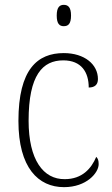

<svg xmlns="http://www.w3.org/2000/svg" viewBox="-20 -762 461 792"><path d="M243 -654C261 -654 273 -663 273 -698C273 -732 261 -742 243 -742C226 -742 214 -732 214 -698C214 -663 226 -654 243 -654ZM244 10C337 10 387 -49 387 -85C387 -100 384 -108 377 -115C357 -67 319 -23 247 -23C159 -22 98 -102 98 -264C98 -453 156 -513 241 -513C316 -513 346 -464 346 -401C370 -401 384 -412 384 -436C384 -496 329 -543 243 -543C135 -543 56 -477 56 -263C56 -70 138 10 244 10Z"/></svg>

Font: Noto Serif Ethiopic SemiCondensed ExtraLight
Style: Regular
Weight: 200
Width: 4
Designer: Monotype Design Team
Foundry: Monotype Imaging Inc.
Version: Version 2.102